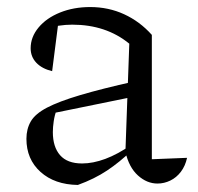

<svg xmlns="http://www.w3.org/2000/svg" viewBox="-20 -515 563 545"><path d="M427 6Q397 6 371.5 -17Q346 -40 336 -84L347 -391Q281 -445 185 -445Q166 -445 146.5 -442Q127 -439 109 -434L146 -454L128 -313Q99 -320 83 -337Q67 -354 67 -378Q67 -410 89.5 -437Q112 -464 150.5 -479.5Q189 -495 236 -495Q288 -495 332.5 -474.5Q377 -454 411 -416V-63L511 -67Q506 -44 493.5 -27.5Q481 -11 463.5 -2.5Q446 6 427 6ZM201 10Q135 9 95 -27Q55 -63 55 -121Q55 -149 67.5 -170.5Q80 -192 113.5 -209.5Q147 -227 207.5 -245Q268 -263 362 -284V-241L117 -191L141 -204Q135 -188 132.5 -171Q130 -154 130 -140Q130 -98 150.5 -74.5Q171 -51 213 -51Q244 -51 279 -64Q314 -77 353 -104V-87Q320 -55 284 -31Q248 -7 201 10Z"/></svg>

Font: Piazzolla Thin Light
Style: Regular
Weight: 300
Version: Version 2.005